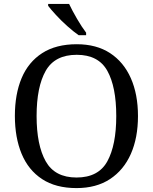

<svg xmlns="http://www.w3.org/2000/svg" viewBox="-20 -951 782 981"><path d="M371 10Q265 10 195 -36Q125 -82 90.5 -165Q56 -248 56 -359Q56 -470 90.5 -552Q125 -634 195.5 -679.5Q266 -725 372 -725Q473 -725 542.5 -679.5Q612 -634 648.5 -551.5Q685 -469 685 -358Q685 -247 648.5 -164.5Q612 -82 542 -36Q472 10 371 10ZM371 -44Q483 -44 528.5 -127Q574 -210 574 -358Q574 -507 528.5 -589Q483 -671 372 -671Q260 -671 213.5 -589Q167 -507 167 -358Q167 -210 213.5 -127Q260 -44 371 -44ZM382 -771Q356 -789 324 -817.5Q292 -846 265.5 -875Q239 -904 226 -921V-931H333Q349 -897 373.5 -855Q398 -813 420 -784V-771Z"/></svg>

Font: Noto Serif Dogra
Style: Regular
Weight: 400
Designer: Ek Type
Foundry: Ek Type
Version: Version 1.005